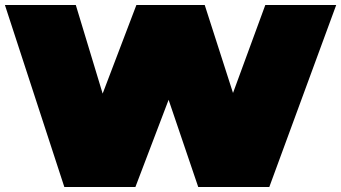

<svg xmlns="http://www.w3.org/2000/svg" viewBox="-20 -750 1368 770"><path d="M775 0 527 -730H801L974 -192L776 0ZM238 0 0 -729V-730H284L447 -192L249 0ZM249 0 527 -730H801L523 0ZM776 0 1044 -730H1328V-729L1060 0Z"/></svg>

Font: Foldit Black
Style: Regular
Weight: 900
Version: Version 1.003